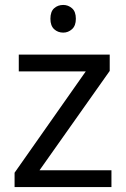

<svg xmlns="http://www.w3.org/2000/svg" viewBox="-20 -757 510 777"><path d="M431 0H39V-58L327 -468H56V-536H424V-470L140 -68H431ZM236 -737Q256 -737 271.5 -723.5Q287 -710 287 -681Q287 -653 271.5 -639Q256 -625 236 -625Q214 -625 199 -639Q184 -653 184 -681Q184 -710 199 -723.5Q214 -737 236 -737Z"/></svg>

Font: Noto Sans Marchen
Style: Regular
Weight: 400
Designer: Monotype Design Team
Foundry: Monotype Imaging Inc.
Version: Version 2.003; ttfautohint (v1.8.4.7-5d5b)